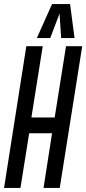

<svg xmlns="http://www.w3.org/2000/svg" viewBox="-30 -928 426 948"><path d="M-10 0 100 -700H181L125 -348H240L296 -700H376L265 0H185L227 -270H114L71 0ZM152 -740 227 -908H316L338 -740H272L264 -861L218 -740Z"/></svg>

Font: Georama Extra Condensed Medium
Style: Italic
Weight: 500
Width: 2
Italic angle: -9°
Designer: Jean-Baptiste Levee
Foundry: Production Type
Version: Version 1.000